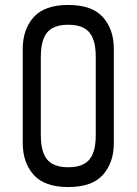

<svg xmlns="http://www.w3.org/2000/svg" viewBox="-20 -740 552 776"><path d="M256 16Q160 16 116 -33.5Q72 -83 72 -161V-543Q72 -621 116 -670.5Q160 -720 256 -720Q352 -720 396 -670.5Q440 -621 440 -543V-161Q440 -83 396 -33.5Q352 16 256 16ZM256 -64Q296 -64 320.5 -78Q345 -92 356 -120.5Q367 -149 367 -193V-511Q367 -555 356 -583.5Q345 -612 320.5 -626Q296 -640 256 -640Q216 -640 191.5 -626Q167 -612 156 -583.5Q145 -555 145 -511V-193Q145 -149 156 -120.5Q167 -92 191.5 -78Q216 -64 256 -64Z"/></svg>

Font: Hasubi Mono
Style: Regular
Weight: 400
Designer: Eli Heuer
Foundry: Eli Heuer
Version: Version 1.000